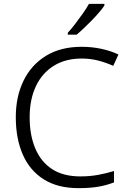

<svg xmlns="http://www.w3.org/2000/svg" viewBox="-20 -967 666 997"><path d="M404 -663Q320 -663 259.5 -625.5Q199 -588 166.5 -519.5Q134 -451 134 -358Q134 -265 163.5 -195.5Q193 -126 251 -88.5Q309 -51 397 -51Q447 -51 490 -59Q533 -67 572 -79V-20Q534 -5 490.5 2.5Q447 10 388 10Q280 10 207.5 -35.5Q135 -81 98.5 -164Q62 -247 62 -359Q62 -465 102 -547.5Q142 -630 218.5 -677Q295 -724 404 -724Q457 -724 506 -713.5Q555 -703 595 -684L568 -625Q531 -642 490 -652.5Q449 -663 404 -663ZM522 -938Q512 -923 495 -903Q478 -883 457.5 -862Q437 -841 416.5 -821.5Q396 -802 378 -787H332V-797Q350 -816 370.5 -843Q391 -870 410.5 -897.5Q430 -925 442 -947H522Z"/></svg>

Font: Noto Sans Syriac Eastern Light
Style: Regular
Weight: 300
Designer: Patrick Giasson and the Monotype Design Team
Foundry: Monotype Imaging Inc.
Version: Version 3.001